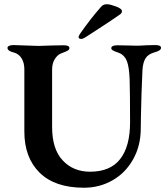

<svg xmlns="http://www.w3.org/2000/svg" viewBox="-20 -865 782 899"><path d="M94 -249V-541Q94 -571 81 -592Q68 -613 45 -619Q15 -626 15 -641Q15 -647 23 -650.5Q31 -654 43 -654Q62 -654 100 -652Q142 -650 161 -650Q180 -650 222 -652L278 -653Q305 -653 305 -640Q305 -633 298.5 -629Q292 -625 281.5 -621Q271 -617 264 -614Q248 -607 236 -587.5Q224 -568 224 -539V-270Q224 -167 273.5 -114Q323 -61 402 -61Q496 -61 542.5 -120Q589 -179 589 -293Q589 -426 587 -492Q585 -550 574.5 -578Q564 -606 538 -617Q533 -619 523 -622.5Q513 -626 507 -630Q501 -634 501 -639Q501 -653 530 -653L582 -652Q594 -651 620 -651Q638 -651 664 -653L707 -654Q734 -654 734 -641Q734 -628 704 -620Q674 -612 661.5 -592Q649 -572 647 -536Q642 -429 640 -325Q640 -281 639 -258Q638 -180 602.5 -117.5Q567 -55 506.5 -20.5Q446 14 373 14Q237 14 165.5 -56.5Q94 -127 94 -249ZM348 -691Q348 -698 357 -710Q403 -776 453 -833Q465 -847 484 -845Q499 -844 525 -834Q551 -824 551 -813Q551 -807 547.5 -802.5Q544 -798 534 -792Q506 -772 444 -732Q400 -704 381 -691Q365 -681 358 -683Q348 -684 348 -691Z"/></svg>

Font: EB Garamond SemiBold
Style: Regular
Weight: 600
Designer: Georg Duffner and Octavio Pardo
Foundry: Georg Duffner
Version: Version 1.000